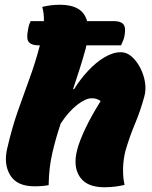

<svg xmlns="http://www.w3.org/2000/svg" viewBox="-20 -779 640 809"><path d="M125 6Q52 6 23.5 -40Q-5 -86 10 -152Q30 -239 55 -310.5Q80 -382 104.5 -448.5Q129 -515 148 -588H142Q114 -588 102 -601Q90 -614 98 -653Q100 -667 103 -675.5Q106 -684 109 -690H165Q166 -722 158 -750Q195 -759 233 -759Q279 -759 308 -742.5Q337 -726 347 -690H461Q489 -690 500 -676.5Q511 -663 505 -631Q504 -621 499.5 -610Q495 -599 490 -588H344Q343 -581 341 -574Q328 -527 314.5 -485Q301 -443 288 -404L292 -403Q318 -445 351 -480.5Q384 -516 420 -537.5Q456 -559 489 -559Q514 -559 535 -540.5Q556 -522 571 -493Q586 -464 591 -432Q596 -400 588 -372Q572 -313 549 -258Q526 -203 509 -145Q499 -106 498.5 -67.5Q498 -29 505 0Q489 4 467 7Q445 10 419 10Q346 10 316.5 -33.5Q287 -77 305 -147Q314 -183 339 -236Q364 -289 404 -353Q397 -359 387 -362Q377 -365 367 -365Q341 -365 305.5 -337.5Q270 -310 236 -259Q215 -197 200.5 -134.5Q186 -72 185 1Q160 6 125 6Z"/></svg>

Font: Recursive Sn Csl St Blk
Style: Italic
Weight: 900
Italic angle: -15°
Version: Version 1.079;hotconv 1.0.112;makeotfexe 2.5.65598; ttfautoh